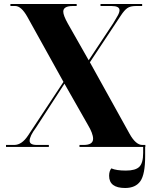

<svg xmlns="http://www.w3.org/2000/svg" viewBox="-20 -734 753 959"><path d="M10 0H224V-10H164Q128 -10 128 -31Q128 -54 160 -97L302 -316L418 -112Q445 -67 445 -41Q445 -10 398 -10H377V0H706V-10H691Q658 -10 627 -66L429 -423L584 -657Q601 -683 616 -693.5Q631 -704 659 -704H690V-714H482V-704H537Q577 -704 577 -683Q577 -672 568 -656Q559 -640 545 -617L423 -433L319 -616Q296 -657 296 -676Q296 -704 344 -704H363V-714H32V-704H56Q86 -704 116 -651L297 -325L120 -57Q89 -10 51 -10H10ZM605 205Q657 205 681 171Q705 137 705 46V-10H695V30Q695 80 676 99Q657 118 609 118Q561 118 536 107Q525 121 525 144Q525 205 605 205Z"/></svg>

Font: Noto Serif Display SemiCondensed Extra
Style: Regular
Weight: 800
Width: 4
Designer: Monotype Design Team
Foundry: Monotype Imaging Inc.
Version: Version 1.900